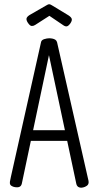

<svg xmlns="http://www.w3.org/2000/svg" viewBox="-20 -865 460 898"><path d="M392 -28Q395 -18 394.5 -11Q394 -4 390 0.5Q386 5 377 9Q362 15 351 11.5Q340 8 337 -5L209 -607L82 -6Q79 7 68 10Q57 13 41 8Q31 4 28 -1.5Q25 -7 26.5 -16Q28 -25 31 -38L172 -668Q174 -678 187 -682Q200 -686 210 -686Q217 -686 225 -684.5Q233 -683 239 -679Q245 -675 247 -667ZM91 -206 111 -256H299L318 -206ZM210 -845Q214 -845 216.5 -843.5Q219 -842 223 -840L294 -797Q310 -788 314.5 -779.5Q319 -771 310 -757Q301 -744 293.5 -742Q286 -740 276 -747L211 -791L144 -748Q136 -743 128 -743.5Q120 -744 110 -759Q101 -773 105 -781.5Q109 -790 124 -798L197 -840Q201 -842 203.5 -843.5Q206 -845 210 -845Z"/></svg>

Font: Fredoka Condensed Light
Style: Regular
Weight: 300
Width: 3
Designer: Ben Nathan
Foundry: Milena B. Brandão, Ben Nathan
Version: Version 2.001